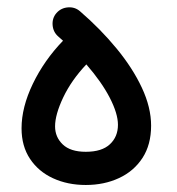

<svg xmlns="http://www.w3.org/2000/svg" viewBox="-20 -473 489 531"><path d="M39.6 -118.2Q39.6 -176.3 70.8 -241.2Q102.1 -306.2 154.3 -360.4Q147.9 -366.2 141.1 -372.1Q127 -384.3 125.5 -403.6Q124 -422.9 136.2 -437Q148.9 -451.2 168 -452.6Q187 -454.1 201.2 -441.9Q257.8 -393.1 302.2 -339.1Q346.7 -285.2 372.3 -230.5Q397.9 -175.8 397.9 -125.5Q397.9 -72.8 374 -36.1Q350.1 0.5 309.1 19.5Q268.1 38.6 217.3 38.6Q167 38.6 126.7 20Q86.4 1.5 63 -33.7Q39.6 -68.8 39.6 -118.2ZM132.3 -123.5Q132.3 -93.8 153.6 -73.5Q174.8 -53.2 217.3 -53.2Q261.7 -53.2 283.9 -74Q306.2 -94.7 306.2 -127.9Q306.2 -158.7 283.7 -202.4Q261.2 -246.1 218.8 -294.9Q177.7 -251.5 155 -203.9Q132.3 -156.2 132.3 -123.5Z"/></svg>

Font: Mikhak-DS2-FD Medium
Style: Regular
Weight: 500
Designer: Amin Abedi
Version: Version 3.4